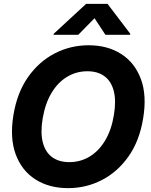

<svg xmlns="http://www.w3.org/2000/svg" viewBox="-20 -974 789 1004"><path d="M531.3 -792 474.3 -878.7 389.2 -792H259.9L260.8 -797.3L430.4 -953.9H542.3L661.2 -797.3L660.3 -792ZM336 9.8Q237.1 9.8 165.6 -35.6Q94 -81.1 62.2 -166.7Q30.4 -252.4 50.3 -373Q69.6 -489.9 126.8 -571.1Q184 -652.3 266.4 -694.8Q348.7 -737.3 443.5 -737.3Q542.1 -737.3 613.4 -691.9Q684.8 -646.6 716.7 -560.9Q748.7 -475.2 728.3 -353.5Q709.2 -237.1 652 -155.9Q594.7 -74.7 512.6 -32.5Q430.5 9.8 336 9.8ZM342.2 -126.2Q400.2 -126.2 448.2 -154.9Q496.2 -183.6 529.4 -238.8Q562.7 -293.9 575.7 -373Q588.1 -448 574.8 -498.7Q561.5 -549.4 526.2 -575.4Q490.9 -601.4 437.1 -601.4Q379.4 -601.4 331.2 -572.5Q282.9 -543.7 249.7 -488.5Q216.4 -433.3 202.9 -353.5Q190.7 -279.2 204.1 -228.5Q217.5 -177.8 253 -152Q288.6 -126.2 342.2 -126.2Z"/></svg>

Font: Inter Tight
Style: Italic
Weight: 400
Italic angle: -9.39999°
Designer: Rasmus Andersson
Foundry: rsms
Version: Version 3.002